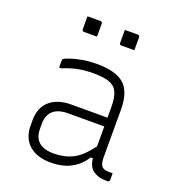

<svg xmlns="http://www.w3.org/2000/svg" viewBox="-137 -850 873 966"><g transform="rotate(20 300.0 -367.5)"><path d="M485 -361V-106Q485 -70 498 -57Q509 -46 534 -46H555V-11Q555 0 544 0H532Q495 0 467.5 -19Q440 -38 436 -83H424Q396 -38 351 -14Q306 10 242 10Q169 10 127 -27Q85 -64 85 -131V-159Q85 -227 127 -263.5Q169 -300 242 -300H435V-356Q435 -407 422.5 -435Q410 -463 379.5 -474.5Q349 -486 294 -486Q248 -486 210.5 -478.5Q173 -471 132 -454H120V-492Q120 -497 123 -500Q128 -505 152 -513.5Q176 -522 213 -529Q250 -536 294 -536Q395 -536 440 -496Q485 -456 485 -361ZM135 -132Q135 -38 242 -38Q298 -38 342.5 -60Q387 -82 435 -146V-253H242Q186 -253 159 -226Q135 -202 135 -158ZM166 -745H235Q246 -745 246 -734V-665H177Q166 -665 166 -676ZM366 -745H435Q446 -745 446 -734V-665H377Q366 -665 366 -676Z"/></g></svg>

Font: Recursive Sn Lnr St Lt
Style: Regular
Weight: 300
Version: Version 1.079;hotconv 1.0.112;makeotfexe 2.5.65598; ttfautoh